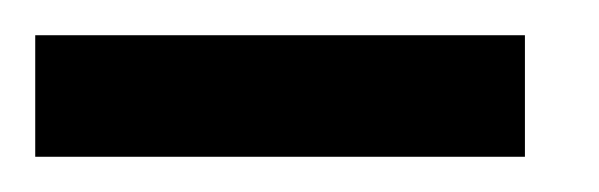

<svg xmlns="http://www.w3.org/2000/svg" viewBox="-20 -755 340 109"><path d="M0 -735H278V-666H0Z"/></svg>

Font: Sora-SIA
Style: Regular
Weight: 400
Designer: Jonathan Barnbrook, Julián Moncada
Foundry: Barnbrook Fonts
Version: Version 2.000